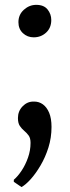

<svg xmlns="http://www.w3.org/2000/svg" viewBox="-20 -543 289 792"><path d="M119 -389Q93 -389 74.5 -406.2Q56 -423.5 56 -451.5Q56 -482.5 78.5 -502.8Q101 -523 129.5 -523Q161 -523 176.2 -504Q191.5 -485 191.5 -460.5Q191.5 -428 170.2 -408.5Q149 -389 119 -389ZM68.5 228.5 37 207V198.5Q53.5 184.5 69.2 160.8Q85 137 95.5 107.2Q106 77.5 106 46.5Q106 26.5 98 15.8Q90 5 79.8 -3.5Q69.5 -12 61.8 -23.5Q54 -35 54 -56Q54 -84.5 73 -104.2Q92 -124 117.5 -124H121.5Q141 -124 157 -112.5Q173 -101 182.8 -77.8Q192.5 -54.5 192.5 -19.5Q192.5 25 179.8 65.5Q167 106 147.2 139.5Q127.5 173 106.8 196Q86 219 69 228.5Z"/></svg>

Font: Merriweather 36pt
Style: Regular
Weight: 400
Designer: Eben Sorkin
Foundry: Eben Sorkin
Version: Version 2.100